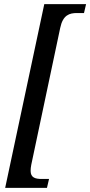

<svg xmlns="http://www.w3.org/2000/svg" viewBox="-20 -780 436 928"><path d="M5 128H207L217 85H182C151 85 128 79 128 46C128 39 129 25 131 17L271 -645C284 -708 316 -717 352 -717H386L396 -760H194Z"/></svg>

Font: Noto Serif Tamil ExtraCondensed Medium
Style: Italic
Weight: 500
Width: 2
Italic angle: -12°
Designer: Indian Type Foundry, Tom Grace, and the Monotype Design Team
Foundry: Monotype Imaging Inc.
Version: Version 2.003